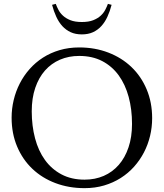

<svg xmlns="http://www.w3.org/2000/svg" viewBox="-20 -957 846 992"><path d="M389.2 -711.9Q470.7 -711.9 539.8 -685.3Q608.9 -658.7 659.2 -610.6Q709.5 -562.5 737.8 -495.1Q766.1 -427.7 766.1 -346.2Q766.1 -299.8 755.4 -254.9Q744.6 -210 723.9 -169.9Q703.1 -129.9 672.9 -95.9Q642.6 -62 603.8 -37.4Q564.9 -12.7 518.1 1.2Q471.2 15.1 417 15.1Q335.4 15.1 266.4 -11Q197.3 -37.1 147 -85Q96.7 -132.8 68.4 -200Q40 -267.1 40 -349.1Q40 -395.5 50.8 -440.4Q61.5 -485.4 82.3 -525.9Q103 -566.4 133.1 -600.3Q163.1 -634.3 201.9 -659.2Q240.7 -684.1 287.8 -698Q335 -711.9 389.2 -711.9ZM417 -28.8Q471.2 -28.8 516.1 -48.3Q561 -67.9 593.5 -105Q626 -142.1 644 -195.6Q662.1 -249 662.1 -316.9Q662.1 -392.1 644.8 -456.3Q627.4 -520.5 593.3 -567.6Q559.1 -614.7 508.1 -641.4Q457 -668 389.2 -668Q335 -668 290 -648.7Q245.1 -629.4 212.6 -592.8Q180.2 -556.2 162.1 -502.9Q144 -449.7 144 -381.8Q144 -307.1 161.1 -242.4Q178.2 -177.7 212.4 -130.4Q246.6 -83 297.9 -55.9Q349.1 -28.8 417 -28.8ZM402.8 -779.3Q370.1 -779.3 345.5 -790.5Q320.8 -801.8 302.2 -822Q283.7 -842.3 270.8 -870.4Q257.8 -898.4 249 -932.1L268.1 -937Q273.4 -922.4 282 -906Q290.5 -889.6 305.7 -875.7Q320.8 -861.8 344.2 -852.5Q367.7 -843.3 402.8 -843.3Q438 -843.3 461.4 -852.5Q484.9 -861.8 500 -875.7Q515.1 -889.6 523.7 -906Q532.2 -922.4 537.6 -937L556.6 -932.1Q547.9 -898.4 534.9 -870.4Q522 -842.3 503.4 -822Q484.9 -801.8 460.2 -790.5Q435.5 -779.3 402.8 -779.3Z"/></svg>

Font: Marcellus
Style: Regular
Weight: 400
Designer: Astigmatic (AOETI)
Foundry: Astigmatic (AOETI)
Version: Version 1.000